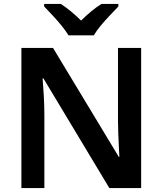

<svg xmlns="http://www.w3.org/2000/svg" viewBox="-20 -958 828 978"><path d="M699 0H537L201 -559H197Q200 -524 203 -471.5Q206 -419 206 -370V0H89V-714H250L585 -159H588Q587 -178 585.5 -209.5Q584 -241 582.5 -276.5Q581 -312 581 -341V-714H699ZM329 -778Q315 -801 293 -828Q271 -855 247 -880.5Q223 -906 205 -925V-938H290Q316 -921 341.5 -900Q367 -879 393 -853Q419 -879 445 -900.5Q471 -922 497 -938H583V-925Q565 -906 540.5 -880.5Q516 -855 493.5 -828Q471 -801 458 -778Z"/></svg>

Font: Noto Sans Meetei Mayek SemiBold
Style: Regular
Weight: 600
Designer: Monotype Design Team and Neelakash Kshetrimayum
Foundry: Monotype Imaging Inc.
Version: Version 2.002; ttfautohint (v1.8.4.7-5d5b)